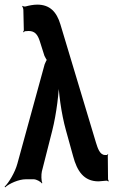

<svg xmlns="http://www.w3.org/2000/svg" viewBox="-55 -775 490 830"><path d="M399 -105C376 -105 367 -136 360 -158L206 -670C190 -723 161 -755 106 -755C89 -755 70 -751 55 -747C51 -746 44 -748 42 -750L41 -747C43 -745 46 -737 46 -732L48 -644C48 -642 46 -639 45 -638L48 -635C49 -636 50 -639 52 -640C58 -640 62 -641 69 -641C96 -641 108 -625 117 -597L137 -534C139 -530 147 -514 149 -514V-518C147 -518 140 -502 138 -497L20 -67C10 -30 -17 15 -35 32L-33 35C-15 18 27 0 56 0H91C102 0 121 10 126 18L128 16C123 7 123 -21 126 -34L171 -211C189 -282 201 -380 201 -437L197 -436C197 -380 210 -283 230 -212L261 -100C278 -36 307 9 371 9C385 8 396 7 406 6C408 6 412 8 413 10L415 7C413 5 412 1 412 -2L411 -102C411 -104 412 -106 413 -107L411 -109C410 -108 410 -106 408 -106V-105Z"/></svg>

Font: Asimov
Style: EdgeExtreme
Weight: 500
Designer: Google
Version: Version 2.000980: 2014